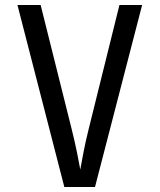

<svg xmlns="http://www.w3.org/2000/svg" viewBox="-20 -750 640 770"><path d="M238 0 50 -730H143L267 -234Q280 -182 289 -137.5Q298 -93 302 -70Q306 -93 314.5 -137.5Q323 -182 336 -234L459 -730H550L361 0Z"/></svg>

Font: JetBrains Mono Zero
Style: Regular-Zero
Weight: 400
Designer: Philipp Nurullin, Konstantin Bulenkov
Foundry: JetBrains
Version: Version 2.211